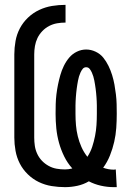

<svg xmlns="http://www.w3.org/2000/svg" viewBox="-20 -763 540 791"><path d="M449 8Q422 8 395.5 2Q369 -4 346 -16Q324 -3 298.5 2.5Q273 8 248 8Q220 8 192.5 3.5Q165 -1 140 -13Q115 -25 94.5 -45Q74 -65 61.5 -89.5Q49 -114 44 -141.5Q39 -169 39 -196V-539Q39 -566 44 -594Q49 -622 62 -646.5Q75 -671 95.5 -690.5Q116 -710 141.5 -722Q167 -734 194.5 -738.5Q222 -743 250 -743V-670Q232 -670 215 -667Q198 -664 182.5 -656Q167 -648 154.5 -635Q142 -622 134.5 -606.5Q127 -591 124 -573.5Q121 -556 121 -539V-196Q121 -179 123.5 -162Q126 -145 133.5 -129Q141 -113 153 -100.5Q165 -88 180.5 -79.5Q196 -71 213 -68Q230 -65 248 -65Q255 -65 262.5 -66Q270 -67 278 -69Q258 -91 244.5 -118.5Q231 -146 223 -175Q215 -204 212 -234Q209 -264 209 -294Q209 -314 209.5 -334Q210 -354 212.5 -374.5Q215 -395 219 -414.5Q223 -434 228.5 -453.5Q234 -473 243 -491.5Q252 -510 265 -525.5Q278 -541 296.5 -550Q315 -559 335 -559Q355 -559 374 -550Q393 -541 405.5 -525.5Q418 -510 427 -491.5Q436 -473 442 -453.5Q448 -434 451.5 -414.5Q455 -395 457.5 -374.5Q460 -354 460.5 -334Q461 -314 461 -294Q461 -265 459 -236Q457 -207 450.5 -178.5Q444 -150 433 -122.5Q422 -95 405 -72Q416 -68 427 -66Q438 -64 449 -64Q451 -64 453 -64.5Q455 -65 457 -65L461 8ZM340 -117Q353 -137 360 -158.5Q367 -180 371.5 -202.5Q376 -225 377.5 -248Q379 -271 379 -294Q379 -302 379 -311Q379 -320 379 -328.5Q379 -337 378.5 -345.5Q378 -354 377.5 -362.5Q377 -371 376 -380Q375 -389 374 -397.5Q373 -406 371.5 -414.5Q370 -423 368.5 -431.5Q367 -440 364.5 -448Q362 -456 358.5 -464Q355 -472 349.5 -479Q344 -486 335 -486Q326 -486 320.5 -479Q315 -472 311.5 -464Q308 -456 305.5 -448Q303 -440 301.5 -431.5Q300 -423 298.5 -414.5Q297 -406 296 -397.5Q295 -389 294 -380Q293 -371 292.5 -362.5Q292 -354 291.5 -345.5Q291 -337 291 -328.5Q291 -320 291 -311Q291 -302 291 -294Q291 -270 293 -247Q295 -224 300.5 -201.5Q306 -179 315.5 -157.5Q325 -136 340 -117Z"/></svg>

Font: Iosevka Custom Medium
Style: Regular
Weight: 500
Monospace: yes
Designer: Belleve Invis
Foundry: Belleve Invis
Version: Version 32.5.0; ttfautohint (v1.8.4)